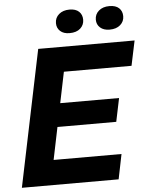

<svg xmlns="http://www.w3.org/2000/svg" viewBox="-61 -973 801 1022"><g transform="rotate(-5 340.0 -461.5)"><path d="M14 0 165 -729H680L652 -596H255L298 -632L188 -98L160 -133H558L531 0ZM197 -306 222 -431H571L545 -306ZM553 -798Q521 -798 502.5 -814.5Q484 -831 484 -857Q484 -886 505.5 -904.5Q527 -923 562 -923Q596 -923 613.5 -906.5Q631 -890 631 -863Q631 -835 610 -816.5Q589 -798 553 -798ZM339 -798Q307 -798 289 -814.5Q271 -831 271 -857Q271 -886 292.5 -904.5Q314 -923 349 -923Q382 -923 399.5 -906.5Q417 -890 417 -863Q417 -835 396.5 -816.5Q376 -798 339 -798Z"/></g></svg>

Font: Mona Sans ExtraLight
Style: Bold Italic
Weight: 700
Italic angle: -11.6951°
Version: Version 2.000